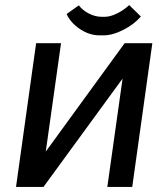

<svg xmlns="http://www.w3.org/2000/svg" viewBox="-20 -735 637 755"><path d="M242 -680 290 -714Q305 -694 330 -681.5Q355 -669 379 -669H393Q414 -669 441 -682.5Q468 -696 488 -715L534 -670Q507 -639 465 -617.5Q423 -596 387 -596H372Q331 -596 294 -621Q257 -646 242 -680ZM579 -565 500 0H402L462 -426L151 0H43L122 -565H220L160 -139L470 -565Z"/></svg>

Font: Neutral Grotesk
Style: Italic
Weight: 400
Italic angle: -8°
Designer: Nawras Khrais
Foundry: Nawras Khrais
Version: Version 1.000